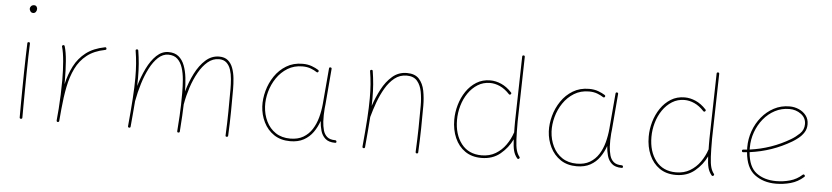

<svg xmlns="http://www.w3.org/2000/svg" viewBox="-43 -967 5297 1223"><g transform="rotate(5 2605.0 -356.0)"><path d="M107.4 -694.8Q107.4 -704.6 114.5 -712.2Q121.6 -719.7 133.8 -719.7Q144.5 -719.7 149.4 -712.2Q154.3 -704.6 154.3 -698.2Q154.3 -686 147.9 -678Q141.6 -669.9 131.3 -669.9Q119.1 -669.9 113.3 -679.2Q107.4 -688.5 107.4 -694.8ZM120.1 -482.4Q127.9 -482.4 127.9 -473.6Q126.5 -439.5 125.2 -390.9Q124 -342.3 123.3 -287.4Q122.6 -232.4 122.1 -178Q121.6 -123.5 121.3 -77.1Q121.1 -30.8 121.1 0Q121.1 8.3 112.3 8.3Q104 8.3 104 0Q104 -30.8 104.2 -77.1Q104.5 -123.5 105 -178Q105.5 -232.4 106.4 -287.6Q107.4 -342.8 108.6 -391.4Q109.9 -439.9 111.3 -474.6Q111.3 -482.4 120.1 -482.4Z M347.7 8.3 345.7 7.8Q345.7 7.8 345.2 7.8Q345.2 7.3 344.7 7.3Q339.8 5.4 340.3 -0.5Q340.3 0 340.3 -0.2Q340.3 -0.5 340.3 -1V-2.4Q341.8 -21.5 343.5 -39.8Q345.2 -58.1 346.7 -76.2Q349.6 -118.7 351.6 -166Q353.5 -213.4 353.5 -259.8Q353.5 -323.7 348.6 -380.4Q343.8 -437 333.5 -471.7Q331.1 -479.5 339.4 -482.4Q347.2 -484.9 350.1 -476.6Q361.3 -439.5 365.7 -381.8Q370.1 -324.2 370.1 -259.8Q370.1 -247.6 370.1 -234.9Q384.8 -299.8 412.1 -352.8Q439.5 -405.8 486.3 -441.9Q533.2 -478 606.4 -492.2Q614.3 -494.1 616.2 -485.4Q618.2 -477.5 609.4 -475.6Q538.6 -461.9 493.7 -426.5Q448.7 -391.1 422.9 -338.1Q397 -285.2 383.8 -218.8Q370.6 -152.3 363.8 -76.7Q360.8 -35.2 356.9 1L356.4 2.9Q356.4 2.9 356.4 3.4Q356.4 3.4 356 3.9Q353.5 8.8 348.1 8.3Q348.1 8.3 347.7 8.3Z M796.4 -4.9Q806.2 -109.4 811 -183.8Q815.9 -258.3 815.9 -315.9Q815.9 -364.3 812.7 -405Q809.6 -445.8 802.7 -487.3Q801.3 -495.6 809.6 -496.6Q817.9 -497.6 819.3 -490.2Q826.2 -448.2 829.6 -406.5Q833 -364.7 833 -315.9Q833 -291.5 832 -264.2Q849.6 -325.2 875.5 -378.4Q901.4 -431.6 935.8 -464.4Q970.2 -497.1 1012.7 -497.1Q1052.7 -497.1 1077.4 -476.6Q1102.1 -456.1 1115.2 -421.6Q1128.4 -387.2 1133.3 -344Q1138.2 -300.8 1138.7 -255.9Q1155.8 -317.9 1183.6 -372.8Q1211.4 -427.7 1249.8 -462.2Q1288.1 -496.6 1336.4 -496.6Q1371.6 -496.6 1392.6 -479Q1413.6 -461.4 1424.3 -432.1Q1435.1 -402.8 1438.7 -367.7Q1442.4 -332.5 1442.4 -297.4Q1442.4 -223.1 1441.7 -152.1Q1440.9 -81.1 1437 0.5Q1436.5 8.3 1428.2 8.3Q1419.4 8.3 1420.4 -0.5Q1424.3 -82 1425 -152.6Q1425.8 -223.1 1425.8 -297.4Q1425.8 -328.1 1423.1 -360.4Q1420.4 -392.6 1411.6 -419.7Q1402.8 -446.8 1384.8 -463.4Q1366.7 -480 1336.4 -480Q1297.4 -480 1265.1 -452.9Q1232.9 -425.8 1207.8 -381.3Q1182.6 -336.9 1165 -283.2Q1147.5 -229.5 1138.2 -176.3L1137.7 -175.3Q1136.7 -139.2 1134.5 -100.3Q1132.3 -61.5 1127.9 0.5Q1127.4 8.3 1119.1 8.3Q1110.8 8.3 1111.3 -0.5Q1115.7 -59.6 1117.9 -98.1Q1120.1 -136.7 1120.8 -169.9Q1121.6 -203.1 1121.6 -245.6Q1121.6 -288.1 1118.2 -329.8Q1114.7 -371.6 1103.8 -405.8Q1092.8 -439.9 1071 -460.2Q1049.3 -480.5 1012.7 -480.5Q977.5 -480.5 948 -453.1Q918.5 -425.8 895 -380.4Q871.6 -335 854.7 -280Q837.9 -225.1 827.6 -169.4L827.1 -167.5Q824.2 -131.8 820.8 -91.1Q817.4 -50.3 813 -2.9Q812 5.4 803.7 4.4Q795.4 3.4 796.4 -4.9Z M1832 -15.6Q1881.3 -15.6 1915.5 -35.9Q1949.7 -56.2 1971.4 -90.3Q1993.2 -124.5 2004.6 -167.2Q2016.1 -210 2020 -254.4L2039.6 -482.4Q2040.5 -490.7 2048.3 -489.7Q2057.1 -488.8 2056.2 -480.5L2037.1 -252.4Q2036.1 -238.8 2034.2 -225.6Q2034.2 -225.6 2034.2 -225.1Q2030.8 -183.6 2032.7 -143.1Q2034.7 -112.3 2041.7 -86.7Q2048.8 -61 2066.7 -45.7Q2084.5 -30.3 2118.2 -30.3Q2126.5 -30.3 2127.4 -22Q2128.4 -13.7 2119.1 -13.7Q2078.1 -13.7 2056.4 -33.2Q2034.7 -52.7 2026.4 -82.5Q2018.1 -112.3 2016.1 -143.1V-145Q2002.4 -105 1979 -71.8Q1955.6 -38.6 1919.7 -18.8Q1883.8 1 1833 1Q1772 1 1729.2 -27.8Q1686.5 -56.6 1663.3 -103.8Q1640.1 -150.9 1637.2 -204.6Q1634.8 -252.9 1648.7 -304.2Q1662.6 -355.5 1692.1 -399.2Q1721.7 -442.9 1766.4 -470Q1811 -497.1 1869.6 -497.1Q1903.3 -497.1 1929.2 -487.3Q1955.1 -477.5 1970.7 -467.3Q1978.5 -462.4 1974.1 -455.1Q1969.7 -447.8 1961.9 -452.6Q1947.8 -462.4 1924.6 -471.4Q1901.4 -480.5 1870.6 -480.5Q1816.9 -480.5 1775.6 -455.1Q1734.4 -429.7 1706.5 -388.7Q1678.7 -347.7 1665.5 -299.3Q1652.3 -251 1654.8 -204.6Q1657.7 -153.8 1678.7 -110.6Q1699.7 -67.4 1738.3 -41.5Q1776.9 -15.6 1832 -15.6Z M2295.4 -4.9Q2305.2 -109.4 2310.1 -183.8Q2314.9 -258.3 2314.9 -315.9Q2314.9 -364.3 2311.8 -405Q2308.6 -445.8 2301.8 -487.3Q2300.3 -494.6 2308.1 -496.6Q2317.4 -498.5 2318.4 -490.2Q2325.2 -448.2 2328.6 -406.5Q2332 -364.7 2332 -315.9Q2332 -293 2331.1 -268.1Q2349.6 -323.7 2377.2 -376.2Q2404.8 -428.7 2444.1 -462.6Q2483.4 -496.6 2537.1 -496.6Q2588.4 -496.6 2614.5 -468Q2640.6 -439.5 2649.7 -393.8Q2658.7 -348.1 2658.7 -297.4Q2658.7 -223.1 2657.5 -152.1Q2656.2 -81.1 2652.3 0.5Q2652.3 8.3 2644 8.3Q2635.7 8.3 2635.7 -0.5Q2639.6 -82 2640.9 -152.6Q2642.1 -223.1 2642.1 -297.4Q2642.1 -342.8 2634.5 -384.5Q2627 -426.3 2604.5 -453.1Q2582 -480 2537.1 -480Q2493.2 -480 2459.7 -453.4Q2426.3 -426.8 2401.4 -384.3Q2376.5 -341.8 2358.6 -292.7Q2340.8 -243.7 2328.6 -198.7L2328.1 -197.3Q2325.2 -156.2 2321.3 -108.2Q2317.4 -60.1 2312 -2.9Q2311 5.4 2302.7 4.4Q2294.9 3.4 2295.4 -4.9Z M3070.3 -496.1Q3105 -496.1 3140.4 -480.7Q3175.8 -465.3 3207.5 -431.2Q3213.4 -425.3 3207 -418.9Q3201.2 -413.1 3194.8 -419.4Q3165 -451.2 3133.3 -465.3Q3101.6 -479.5 3070.3 -479.5Q3026.4 -479.5 2991.2 -457.5Q2956.1 -435.5 2931.2 -399.2Q2906.2 -362.8 2893.3 -317.9Q2880.4 -272.9 2880.4 -227.1Q2880.4 -133.8 2926.3 -74.7Q2972.2 -15.6 3055.7 -15.6Q3106.4 -15.6 3144.8 -38.6Q3183.1 -61.5 3209.2 -98.6Q3235.4 -135.7 3249 -177.2L3250 -178.7Q3249.5 -194.3 3249.5 -211.9Q3249.5 -229.5 3249.5 -249.5L3258.8 -664.6Q3258.8 -672.9 3267.1 -672.9Q3275.4 -672.9 3275.4 -664.6L3266.1 -249.5Q3266.1 -176.8 3268.3 -134Q3270.5 -91.3 3277.1 -67.6Q3283.7 -43.9 3296.9 -27.3Q3302.2 -21 3295.4 -15.1Q3289.1 -9.8 3283.2 -16.6Q3266.6 -36.6 3259.8 -62.7Q3252.9 -88.9 3251 -134.8Q3225.1 -80.1 3176.3 -39.6Q3127.4 1 3055.7 1Q2994.1 1 2951.2 -28.8Q2908.2 -58.6 2885.5 -110.4Q2862.8 -162.1 2862.8 -227.1Q2862.8 -274.4 2876.5 -322Q2890.1 -369.6 2916.7 -408.9Q2943.4 -448.2 2981.9 -472.2Q3020.5 -496.1 3070.3 -496.1Z M3664.1 -15.6Q3713.4 -15.6 3747.6 -35.9Q3781.7 -56.2 3803.5 -90.3Q3825.2 -124.5 3836.7 -167.2Q3848.1 -210 3852.1 -254.4L3871.6 -482.4Q3872.6 -490.7 3880.4 -489.7Q3889.2 -488.8 3888.2 -480.5L3869.1 -252.4Q3868.2 -238.8 3866.2 -225.6Q3866.2 -225.6 3866.2 -225.1Q3862.8 -183.6 3864.7 -143.1Q3866.7 -112.3 3873.8 -86.7Q3880.9 -61 3898.7 -45.7Q3916.5 -30.3 3950.2 -30.3Q3958.5 -30.3 3959.5 -22Q3960.4 -13.7 3951.2 -13.7Q3910.2 -13.7 3888.4 -33.2Q3866.7 -52.7 3858.4 -82.5Q3850.1 -112.3 3848.1 -143.1V-145Q3834.5 -105 3811 -71.8Q3787.6 -38.6 3751.7 -18.8Q3715.8 1 3665 1Q3604 1 3561.3 -27.8Q3518.6 -56.6 3495.4 -103.8Q3472.2 -150.9 3469.2 -204.6Q3466.8 -252.9 3480.7 -304.2Q3494.6 -355.5 3524.2 -399.2Q3553.7 -442.9 3598.4 -470Q3643.1 -497.1 3701.7 -497.1Q3735.4 -497.1 3761.2 -487.3Q3787.1 -477.5 3802.7 -467.3Q3810.5 -462.4 3806.2 -455.1Q3801.8 -447.8 3793.9 -452.6Q3779.8 -462.4 3756.6 -471.4Q3733.4 -480.5 3702.6 -480.5Q3648.9 -480.5 3607.7 -455.1Q3566.4 -429.7 3538.6 -388.7Q3510.7 -347.7 3497.6 -299.3Q3484.4 -251 3486.8 -204.6Q3489.7 -153.8 3510.7 -110.6Q3531.7 -67.4 3570.3 -41.5Q3608.9 -15.6 3664.1 -15.6Z M4313.5 -496.1Q4348.1 -496.1 4383.5 -480.7Q4418.9 -465.3 4450.7 -431.2Q4456.5 -425.3 4450.2 -418.9Q4444.3 -413.1 4438 -419.4Q4408.2 -451.2 4376.5 -465.3Q4344.7 -479.5 4313.5 -479.5Q4269.5 -479.5 4234.4 -457.5Q4199.2 -435.5 4174.3 -399.2Q4149.4 -362.8 4136.5 -317.9Q4123.5 -272.9 4123.5 -227.1Q4123.5 -133.8 4169.4 -74.7Q4215.3 -15.6 4298.8 -15.6Q4349.6 -15.6 4387.9 -38.6Q4426.3 -61.5 4452.4 -98.6Q4478.5 -135.7 4492.2 -177.2L4493.2 -178.7Q4492.7 -194.3 4492.7 -211.9Q4492.7 -229.5 4492.7 -249.5L4502 -664.6Q4502 -672.9 4510.3 -672.9Q4518.6 -672.9 4518.6 -664.6L4509.3 -249.5Q4509.3 -176.8 4511.5 -134Q4513.7 -91.3 4520.3 -67.6Q4526.9 -43.9 4540 -27.3Q4545.4 -21 4538.6 -15.1Q4532.2 -9.8 4526.4 -16.6Q4509.8 -36.6 4502.9 -62.7Q4496.1 -88.9 4494.1 -134.8Q4468.3 -80.1 4419.4 -39.6Q4370.6 1 4298.8 1Q4237.3 1 4194.3 -28.8Q4151.4 -58.6 4128.7 -110.4Q4106 -162.1 4106 -227.1Q4106 -274.4 4119.6 -322Q4133.3 -369.6 4159.9 -408.9Q4186.5 -448.2 4225.1 -472.2Q4263.7 -496.1 4313.5 -496.1Z M5115.7 -57.6Q5078.6 -24.4 5032.5 -11.7Q4986.3 1 4938.5 1Q4857.9 1 4802.5 -41Q4747.1 -83 4738.8 -182.6Q4726.6 -181.6 4714.4 -180.7Q4706.5 -179.7 4705.6 -188.5Q4704.6 -196.3 4713.4 -197.3Q4725.6 -198.2 4737.8 -199.2Q4737.3 -207 4737.3 -214.8Q4737.3 -268.1 4755.1 -318.4Q4772.9 -368.7 4805.9 -408.9Q4838.9 -449.2 4884 -473.1Q4929.2 -497.1 4983.9 -497.1Q5015.1 -497.1 5043.2 -484.9Q5071.3 -472.7 5089.4 -449.5Q5107.4 -426.3 5107.4 -393.1Q5107.4 -363.3 5093 -341.1Q5078.6 -318.8 5058.3 -302.7Q5038.1 -286.6 5020 -275.9Q4897 -203.1 4754.9 -184.6Q4762.2 -90.8 4812.5 -53.2Q4862.8 -15.6 4938.5 -15.6Q4984.9 -15.6 5027.8 -27.8Q5070.8 -40 5104 -70.3Q5110.8 -76.2 5116.2 -69.8Q5122.1 -63 5115.7 -57.6ZM4983.9 -480.5Q4934.1 -480.5 4891.8 -458.3Q4849.6 -436 4818.8 -398.2Q4788.1 -360.4 4771 -313Q4753.9 -265.6 4753.9 -214.8Q4753.9 -208 4753.9 -201.2Q4892.1 -219.7 5011.2 -290.5Q5038.6 -306.6 5064.7 -331.5Q5090.8 -356.4 5090.8 -393.1Q5090.8 -433.1 5058.3 -456.8Q5025.9 -480.5 4983.9 -480.5Z"/></g></svg>

Font: Mikhak Thin
Style: Regular
Weight: 100
Designer: Amin Abedi
Version: Version 3.3